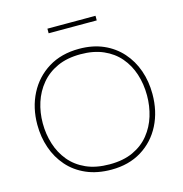

<svg xmlns="http://www.w3.org/2000/svg" viewBox="-126 -1002 1072 1126"><g transform="rotate(-15 409.5 -439.0)"><path d="M413 9Q327 9 261 -19.8Q195 -48.5 150.2 -99.5Q105.5 -150.5 82.8 -216.8Q60 -283 60 -358Q60 -461.5 102.8 -544.8Q145.5 -628 224.2 -676.5Q303 -725 411 -725Q493.5 -725 558 -696.8Q622.5 -668.5 667.5 -618Q712.5 -567.5 735.8 -501Q759 -434.5 759 -358Q759 -253 716.8 -170Q674.5 -87 596.8 -39Q519 9 413 9ZM411 -24Q494 -24 553.5 -51.5Q613 -79 651.2 -126.5Q689.5 -174 707.8 -233.8Q726 -293.5 726 -358Q726 -428 706.2 -488.5Q686.5 -549 647.2 -594.8Q608 -640.5 549 -666.2Q490 -692 411 -692Q329.5 -692 269.8 -664.8Q210 -637.5 170.8 -590.2Q131.5 -543 112.2 -483.2Q93 -423.5 93 -358Q93 -292 111.8 -232Q130.5 -172 169.2 -125Q208 -78 268 -51Q328 -24 411 -24ZM263 -859V-887Q296 -887 332.8 -887Q369.5 -887 409 -887Q449 -887 485.5 -887Q522 -887 555 -887V-859Q522 -859 485.5 -859Q449 -859 409 -859Q369.5 -859 332.8 -859Q296 -859 263 -859Z"/></g></svg>

Font: Commissioner Thin
Style: Regular
Weight: 100
Designer: Kostas Bartsokas
Foundry: Kostas Bartsokas
Version: Version 1.001;gftools[0.9.23]